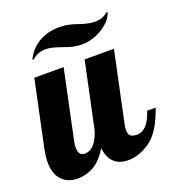

<svg xmlns="http://www.w3.org/2000/svg" viewBox="-134 -780 807 886"><g transform="rotate(-20 269.5 -337.0)"><path d="M284 -574C298 -570.7 312.7 -569 328 -569C352.7 -569 376.7 -574 400 -584C423.3 -594 443.2 -606.8 459.5 -622.5C475.8 -638.2 485.7 -653.7 489 -669L483 -670C467.7 -654.7 446.7 -647 420 -647C400 -647 375.7 -652 347 -662C330.3 -668 315 -672.5 301 -675.5C287 -678.5 271.7 -680 255 -680C217 -680 183.7 -671.7 155 -655C126.3 -638.3 104 -614 88 -582L94 -580C113.3 -597.3 135.3 -606 160 -606C172 -606 183.8 -604.5 195.5 -601.5C207.2 -598.5 220.7 -594.3 236 -589C254 -582.3 270 -577.3 284 -574ZM21.5 -24C41.2 -4 67 6 99 6C125 6 150.5 -0.7 175.5 -14C200.5 -27.3 224.3 -52.3 247 -89C250.3 -57.7 260.5 -34 277.5 -18C294.5 -2 317.3 6 346 6C382.7 6 419.2 -6.8 455.5 -32.5C491.8 -58.2 522.3 -107 547 -179H505C497 -152.3 486.2 -131 472.5 -115C458.8 -99 442.7 -91 424 -91C409.3 -91 398.8 -93.8 392.5 -99.5C386.2 -105.2 383 -114.7 383 -128C383 -139.3 384.3 -150 387 -160L459 -500H315L247 -179C239 -151.7 228.3 -130.2 215 -114.5C201.7 -98.8 185.7 -91 167 -91C147 -91 137 -104.7 137 -132C137 -140.7 138 -150 140 -160L212 -500H68L0 -179C-5.3 -152.3 -8 -130.7 -8 -114C-8 -74 1.8 -44 21.5 -24Z"/></g></svg>

Font: DonutKreme
Style: Regular
Weight: 400
Designer: Impallari Type
Foundry: Impallari Type
Version: Version 2.100